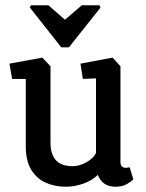

<svg xmlns="http://www.w3.org/2000/svg" viewBox="-20 -706 556 730"><path d="M98 -686H164L227 -631L291 -686H358L362 -677L242 -526H213L93 -678ZM230 4Q188 4 153.5 -11.5Q119 -27 98.5 -61Q78 -95 78 -151V-406H26L16 -464L141 -487L172 -454V-164Q172 -136 179.5 -118Q187 -100 199.5 -90.5Q212 -81 226.5 -77.5Q241 -74 255 -74Q282 -74 308.5 -89Q335 -104 345 -124V-408L295 -406L286 -464L408 -487L438 -454V-90Q438 -77 444 -72.5Q450 -68 457 -68Q463 -68 467.5 -69Q472 -70 473 -70L487 -24Q481 -17 463 -6.5Q445 4 419 4Q395 4 378 -7Q361 -18 352 -41Q329 -19 296 -7.5Q263 4 230 4Z"/></svg>

Font: Kreon Light
Style: Regular
Weight: 400
Version: Version 2.002